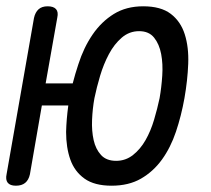

<svg xmlns="http://www.w3.org/2000/svg" viewBox="-49 -580 669 610"><path d="M133 -524 96 -315H182Q190 -346 200 -376Q217 -429 245 -470Q273 -511 312.5 -535.5Q352 -560 406 -560Q462 -560 493.5 -536Q525 -512 538 -471Q551 -430 549 -377.5Q547 -325 537 -268Q527 -212 510 -161.5Q493 -111 465.5 -73Q438 -35 399 -12.5Q360 10 305.5 10Q251 10 219.5 -12.5Q188 -35 174.5 -73Q161 -111 161 -161Q162 -201 168 -245H84L46 -26Q42 -8 31 1Q20 10 1.5 10Q-17 10 -24.5 0.5Q-32 -9 -28 -27L59 -523Q63 -541 73.5 -550.5Q84 -560 102.5 -560Q121 -560 129 -551Q137 -542 133 -524ZM320 -69Q350 -69 373.5 -87.5Q397 -106 413.5 -135Q430 -164 440.5 -199.5Q451 -235 458 -268Q464 -302 466.5 -339.5Q469 -377 463 -408.5Q457 -440 440.5 -460.5Q424 -481 393 -481Q362 -481 338 -460.5Q314 -440 297 -408Q280 -376 269 -339Q258 -302 251 -268Q245 -235 243.5 -199.5Q242 -164 248.5 -135Q255 -106 272 -87.5Q289 -69 320 -69Z"/></svg>

Font: Maple Mono NL Light
Style: Italic
Weight: 300
Italic angle: -10°
Monospace: yes
Designer: subframe7536
Version: Version 7.000